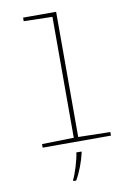

<svg xmlns="http://www.w3.org/2000/svg" viewBox="-104 -825 771 1110"><g transform="rotate(-10 281.5 -269.5)"><path d="M93 0H494V-21L306 -25V-760H112V-739L280 -735V-25L93 -21ZM234 214V221H251C278 174 298 119 310 68V61H280C275 104 250 183 234 214Z"/></g></svg>

Font: Noto Sans Mono SemiCondensed Thin
Style: Regular
Weight: 100
Width: 4
Designer: Monotype Design Team
Foundry: Monotype Imaging Inc.
Version: Version 2.014